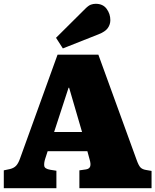

<svg xmlns="http://www.w3.org/2000/svg" viewBox="-21 -991 818 1011"><path d="M-1 0V-94L32 -101Q52 -106 63.5 -118Q75 -130 84 -155L282 -703H497L698 -150Q709 -119 719 -109Q729 -99 748 -96L777 -91V0H397V-94L432 -99Q450 -102 454 -115Q458 -128 451 -151L439 -195H230L217 -155Q210 -133 212 -117.5Q214 -102 244 -97L276 -92V0ZM264 -296H411L343 -529H340ZM310 -736 274 -792 428 -945Q445 -962 457.5 -966.5Q470 -971 483 -971Q521 -971 540.5 -944.5Q560 -918 560 -885Q560 -862 546.5 -843Q533 -824 497 -810Z"/></svg>

Font: Literata 18pt Black
Style: Regular
Weight: 900
Designer: Latin by Veronika Burian and Jose Scaglione. Greek by Irene Vlachou. Cyrillic by Vera Evstafieva.
Foundry: TypeTogether
Version: Version 3.103;gftools[0.9.29]